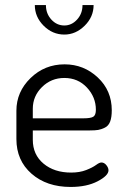

<svg xmlns="http://www.w3.org/2000/svg" viewBox="-20 -734 498 761"><path d="M236 -479Q312 -479 367.5 -427Q423 -375 423 -297Q423 -269 416.5 -252Q410 -235 395.5 -228Q381 -221 369 -219Q357 -217 336 -217H110V-180Q110 -121 152.5 -85.5Q195 -50 262 -50Q296 -50 321.5 -60Q347 -70 360.5 -80Q374 -90 382 -90Q393 -90 401.5 -79.5Q410 -69 410 -59Q410 -38 367 -15.5Q324 7 260 7Q165 7 105 -45.5Q45 -98 45 -183V-295Q45 -370 101 -424.5Q157 -479 236 -479ZM110 -265H310Q340 -265 350 -271.5Q360 -278 360 -299Q360 -349 324.5 -387Q289 -425 235 -425Q183 -425 146.5 -389Q110 -353 110 -303ZM307 -714H351Q351 -667 315.5 -632Q280 -597 235 -597Q188 -597 153 -632Q118 -667 118 -714H162Q162 -680 183.5 -656.5Q205 -633 235 -633Q264 -633 285.5 -656.5Q307 -680 307 -714Z"/></svg>

Font: Dosis
Style: Regular
Weight: 400
Designer: Edgar Tolentino, Pablo Impallari, Igino Marini
Foundry: Edgar Tolentino, Pablo Impallari, Igino Marini
Version: Version 1.007